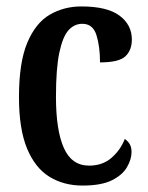

<svg xmlns="http://www.w3.org/2000/svg" viewBox="-20 -567 460 597"><path d="M237 10Q178 10 133.5 -17.5Q89 -45 64 -105.5Q39 -166 39 -265Q39 -373 65 -434.5Q91 -496 135 -521.5Q179 -547 233 -547Q313 -547 351.5 -518.5Q390 -490 390 -444Q390 -411 370 -392Q350 -373 291 -373Q291 -422 280 -457.5Q269 -493 236 -493Q211 -493 193 -473Q175 -453 164.5 -403.5Q154 -354 154 -266Q154 -162 178.5 -107Q203 -52 257 -52Q299 -52 327 -76.5Q355 -101 368 -135Q378 -128 383.5 -118.5Q389 -109 389 -94Q389 -72 375 -47.5Q361 -23 328 -6.5Q295 10 237 10Z"/></svg>

Font: Noto Serif Ethiopic ExtraCondensed SemiBold
Style: Regular
Weight: 600
Width: 2
Designer: Monotype Design Team
Foundry: Monotype Imaging Inc.
Version: Version 2.102; ttfautohint (v1.8.4.7-5d5b)